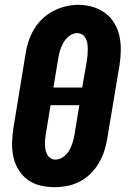

<svg xmlns="http://www.w3.org/2000/svg" viewBox="-20 -766 540 794"><path d="M206 8Q175 8 146 1Q117 -6 94 -23Q71 -40 56 -65Q41 -90 35 -119Q29 -148 30 -178.5Q31 -209 36 -240L86 -545Q90 -571 98.5 -596.5Q107 -622 121 -645.5Q135 -669 155.5 -688.5Q176 -708 200.5 -720.5Q225 -733 251 -739.5Q277 -746 304 -746Q335 -746 363.5 -737.5Q392 -729 415 -712Q438 -695 453 -670Q468 -645 474 -616.5Q480 -588 479.5 -557Q479 -526 474 -495L423 -190Q419 -165 410.5 -139.5Q402 -114 388 -90.5Q374 -67 353.5 -47Q333 -27 308.5 -14.5Q284 -2 257.5 3Q231 8 206 8ZM201 -404H320L339 -514Q341 -526 342 -538Q343 -550 343 -562Q343 -574 341.5 -585Q340 -596 335 -606.5Q330 -617 320.5 -623Q311 -629 299 -629Q282 -629 267 -617.5Q252 -606 243 -591Q234 -576 229 -559.5Q224 -543 221 -526ZM209 -106Q226 -106 241.5 -117Q257 -128 266 -143.5Q275 -159 280 -175.5Q285 -192 288 -209L308 -331H189L171 -221Q169 -209 167.5 -197.5Q166 -186 166 -174Q166 -162 167.5 -150.5Q169 -139 174 -129Q179 -119 188 -112.5Q197 -106 209 -106Z"/></svg>

Font: Iosevka Slab Heavy Oblique
Style: Regular
Weight: 900
Italic angle: -9°
Monospace: yes
Designer: Belleve Invis
Foundry: Belleve Invis
Version: Version 11.1.1; ttfautohint (v1.8.3)